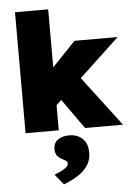

<svg xmlns="http://www.w3.org/2000/svg" viewBox="-67 -789 814 1170"><g transform="rotate(-5 340.0 -204.5)"><path d="M269 -150 169 -276 416 -535H680ZM70 0V-740H273V0ZM434 0 256 -251 398 -353 666 0ZM276 331 224 267Q238 262 258 253Q278 244 294 232Q310 220 310 205Q310 195 302.5 190Q295 185 282 178Q259 167 248 152Q237 137 237 113Q237 73 265 54.5Q293 36 334 36Q381 36 413.5 64.5Q446 93 446 153Q446 184 434.5 210Q423 236 400.5 258Q378 280 346.5 298Q315 316 276 331Z"/></g></svg>

Font: Lexend Deca Black
Style: Regular
Weight: 900
Designer: Bonnie Shaver-Troup, Thomas Jockin
Foundry: Lexend
Version: Version 1.007